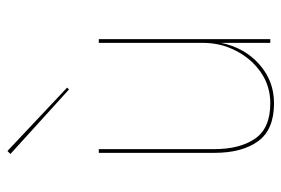

<svg xmlns="http://www.w3.org/2000/svg" viewBox="-140 -605 755 515"><g transform="rotate(-90 237.5 -347.5)"><path d="M82 -697 90 -705 260 -545 255 -540ZM95 -150Q95 -82 123 -41Q151 0 218 0Q264 0 300.5 -25Q337 -50 358.5 -91.5Q380 -133 380 -180V-460H390V0H380V-132Q367 -69 322.5 -29.5Q278 10 218 10Q147 10 116 -33Q85 -76 85 -150V-460H95Z"/></g></svg>

Font: Jost* Hairline
Style: Regular
Weight: 100
Version: Version 3.7